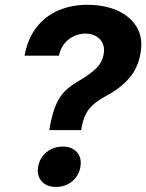

<svg xmlns="http://www.w3.org/2000/svg" viewBox="-20 -757 599 787"><path d="M182 -223.7 184 -235.2Q195.1 -297.3 211.9 -333Q228.7 -368.7 252.8 -389.8Q276.8 -411 309.7 -429.4Q346.2 -450.5 372.8 -475.5Q399.3 -500.5 405.1 -536.2Q409.4 -561.7 400.5 -580.1Q391.5 -598.6 373.2 -608.9Q354.8 -619.3 330.1 -619.3Q306.5 -619.3 283.8 -609.1Q261 -598.8 244.3 -578.7Q227.6 -558.6 221.5 -528.9H80.7Q93.7 -599.4 130 -645.5Q166.3 -691.6 219.9 -714.5Q273.4 -737.3 337.1 -737.3Q407.4 -737.3 460.5 -714Q513.6 -690.6 540.2 -646.6Q566.8 -602.7 556.4 -540.9Q546.2 -478.7 510 -437.1Q473.9 -395.5 418.7 -365.9Q387.7 -349 366.9 -332.2Q346.1 -315.4 333.6 -292.8Q321 -270.2 314.8 -235.2L312.8 -223.7ZM209.5 9.2Q171.3 9.2 150.9 -13.7Q130.4 -36.7 136.4 -73.3Q142.4 -110.2 170.5 -133.1Q198.6 -156.1 236.8 -156.1Q275.2 -156.1 295.4 -133.1Q315.6 -110.2 309.7 -73.3Q303.7 -36.7 275.8 -13.7Q247.9 9.2 209.5 9.2Z"/></svg>

Font: Inter
Style: Italic
Weight: 400
Italic angle: -9.3988°
Designer: Rasmus Andersson
Foundry: rsms
Version: Version 4.001;git-66647c0bb